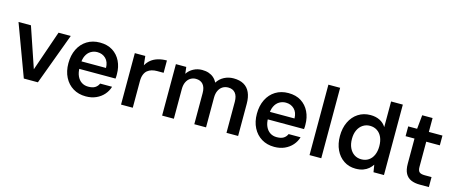

<svg xmlns="http://www.w3.org/2000/svg" viewBox="-44 -1302 4493 1896"><g transform="rotate(15 2202.5 -354.0)"><path d="M215 0 20 -526H147L287 -114L429 -526H554L359 0Z M850 12Q776 12 720 -22Q664 -56 632.5 -117.5Q601 -179 601 -260Q601 -342 632 -405Q663 -468 719.5 -503Q776 -538 851 -538Q928 -538 981.5 -504Q1035 -470 1063.5 -411.5Q1092 -353 1092 -280Q1092 -270 1092 -259Q1092 -248 1090 -234H687V-311H972Q971 -373 936.5 -406.5Q902 -440 850 -440Q814 -440 784 -422Q754 -404 736.5 -368Q719 -332 719 -277V-248Q719 -197 735.5 -161Q752 -125 781 -106Q810 -87 849 -87Q894 -87 919 -103Q944 -119 956 -147H1078Q1065 -102 1033.5 -66Q1002 -30 955.5 -9Q909 12 850 12Z M1209 0V-526H1316L1326 -433Q1346 -468 1375 -491Q1404 -514 1444.5 -526Q1485 -538 1534 -538V-412H1467Q1439 -412 1414 -405Q1389 -398 1370 -382.5Q1351 -367 1340 -339.5Q1329 -312 1329 -272V0Z M1629 0V-526H1735L1743 -458Q1767 -495 1807.5 -516.5Q1848 -538 1895 -538Q1933 -538 1962.5 -528Q1992 -518 2014.5 -498.5Q2037 -479 2051 -450Q2078 -493 2122 -515.5Q2166 -538 2217 -538Q2280 -538 2322 -514Q2364 -490 2385 -443Q2406 -396 2406 -329V0H2287V-318Q2287 -376 2261.5 -406.5Q2236 -437 2189 -437Q2157 -437 2132 -421.5Q2107 -406 2092.5 -376Q2078 -346 2078 -303V0H1958V-318Q1958 -376 1932 -406.5Q1906 -437 1858 -437Q1828 -437 1803 -421.5Q1778 -406 1763.5 -376Q1749 -346 1749 -303V0Z M2777 12Q2703 12 2647 -22Q2591 -56 2559.5 -117.5Q2528 -179 2528 -260Q2528 -342 2559 -405Q2590 -468 2646.5 -503Q2703 -538 2778 -538Q2855 -538 2908.5 -504Q2962 -470 2990.5 -411.5Q3019 -353 3019 -280Q3019 -270 3019 -259Q3019 -248 3017 -234H2614V-311H2899Q2898 -373 2863.5 -406.5Q2829 -440 2777 -440Q2741 -440 2711 -422Q2681 -404 2663.5 -368Q2646 -332 2646 -277V-248Q2646 -197 2662.5 -161Q2679 -125 2708 -106Q2737 -87 2776 -87Q2821 -87 2846 -103Q2871 -119 2883 -147H3005Q2992 -102 2960.5 -66Q2929 -30 2882.5 -9Q2836 12 2777 12Z M3136 0V-720H3256V0Z M3608 12Q3540 12 3487.5 -23Q3435 -58 3406 -119.5Q3377 -181 3377 -260Q3377 -341 3407 -404Q3437 -467 3491.5 -502.5Q3546 -538 3617 -538Q3671 -538 3712 -517.5Q3753 -497 3777 -458V-720H3897V0H3790L3778 -74Q3763 -51 3740.5 -31.5Q3718 -12 3685.5 0Q3653 12 3608 12ZM3639 -92Q3682 -92 3713.5 -113Q3745 -134 3762 -172.5Q3779 -211 3779 -263Q3779 -315 3762 -353.5Q3745 -392 3713 -413Q3681 -434 3639 -434Q3599 -434 3567 -413Q3535 -392 3517 -354Q3499 -316 3499 -264Q3499 -211 3517 -172.5Q3535 -134 3566.5 -113Q3598 -92 3639 -92Z M4262 0Q4211 0 4173.5 -16Q4136 -32 4115.5 -69Q4095 -106 4095 -169V-426H4004V-526H4095L4109 -668H4215V-526H4354V-426H4215V-169Q4215 -131 4231 -116.5Q4247 -102 4287 -102H4356V0Z"/></g></svg>

Font: DM Sans 9pt SemiBold
Style: Regular
Weight: 600
Version: Version 4.004;gftools[0.9.30]